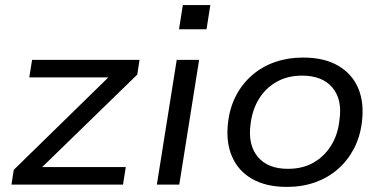

<svg xmlns="http://www.w3.org/2000/svg" viewBox="-20 -725 1501 754"><path d="M25 0 34 -58 431 -446 429 -421H95L106 -490H528L519 -432L119 -43L121 -69H474L463 0Z M683 -610 698 -705H806L791 -610ZM596 0 674 -490H762L684 0Z M1107 9Q1024 9 969 -23Q914 -55 890 -113Q866 -171 876 -247Q883 -304 907.5 -350.5Q932 -397 971 -430.5Q1010 -464 1060.5 -481.5Q1111 -499 1170 -499Q1253 -499 1308 -467Q1363 -435 1387 -378Q1411 -321 1401 -244Q1394 -187 1369.5 -140.5Q1345 -94 1306.5 -60.5Q1268 -27 1217.5 -9Q1167 9 1107 9ZM1111 -62Q1168 -62 1210.5 -86Q1253 -110 1280 -153Q1307 -196 1313 -253Q1325 -334 1285.5 -381Q1246 -428 1166 -428Q1110 -428 1067 -404Q1024 -380 997.5 -337.5Q971 -295 964 -238Q953 -157 992 -109.5Q1031 -62 1111 -62Z"/></svg>

Font: Nunito Sans 10pt SemiExpanded
Style: Italic
Weight: 400
Width: 6
Italic angle: -9°
Designer: Vernon Adams
Foundry: Vernon Adams
Version: Version 3.101;gftools[0.9.27]